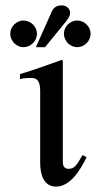

<svg xmlns="http://www.w3.org/2000/svg" viewBox="-20 -682 380 712"><path d="M316 -557C316 -583 293 -606 266 -606C240 -606 217 -583 217 -557C217 -530 240 -507 266 -507C293 -507 316 -530 316 -557ZM113 -507H147L213 -588C229 -607 240 -621 240 -633C240 -653 223 -662 210 -662C189 -662 179 -654 172 -639ZM117 -557C117 -583 94 -606 67 -606C41 -606 18 -583 18 -557C18 -530 41 -507 67 -507C94 -507 117 -530 117 -557ZM286 -107C263 -66 255 -56 233 -56C218 -56 213 -69 213 -79V-456L209 -460C157 -441 106 -423 54 -407V-389C73 -393 87 -393 96 -393C118 -393 129 -381 129 -344V-78C129 -35 142 10 188 10C240 10 278 -51 301 -99Z"/></svg>

Font: STIX Math
Style: Regular
Weight: 400
Designer: MicroPress Inc., with final additions and corrections provided by Coen Hoffman, Elsevier (retired)
Version: Version 1.1.0